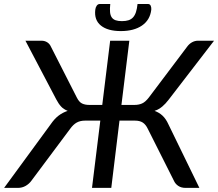

<svg xmlns="http://www.w3.org/2000/svg" viewBox="-49 -916 1064 936"><path d="M0 0ZM153.5 -717.5Q169 -717.5 181.2 -709.8Q193.5 -702 199.5 -688L325.5 -440.5Q336.5 -418.5 351 -411.5Q365.5 -404.5 386 -404.5H449.5L488 -717.5H581.5L543 -404.5H607Q627 -404.5 643.2 -411.5Q659.5 -418.5 676.5 -440.5L863 -688Q873 -702 887 -709.8Q901 -717.5 916 -717.5H994.5L774 -431Q758 -410 742 -396.5Q726 -383 704.5 -375.5Q727 -367.5 743.5 -352Q760 -336.5 772 -310L923 0H856.5Q834.5 0 820 -9.8Q805.5 -19.5 798.5 -35.5L671.5 -288Q661.5 -309 647 -318.5Q632.5 -328 608.5 -328H533.5L493.5 0H399.5L440 -328H366Q342 -328 325 -318.5Q308 -309 293 -288L104.5 -35.5Q93 -19.5 76 -9.8Q59 0 37.5 0H-29L198 -310Q216.5 -337 236.5 -352.2Q256.5 -367.5 281 -375.5Q261.5 -383 249 -396.5Q236.5 -410 225.5 -431L75 -717.5ZM545.5 -813Q564 -813 577.2 -817.2Q590.5 -821.5 599.5 -831.2Q608.5 -841 613.8 -857Q619 -873 621.5 -896.5H672.5Q682 -896.5 685.8 -887.8Q689.5 -879 688.5 -868.5Q682.5 -818.5 643.2 -791.5Q604 -764.5 540 -764.5Q476 -764.5 442.8 -791.5Q409.5 -818.5 415.5 -868.5Q416.5 -879 422.2 -887.8Q428 -896.5 437.5 -896.5H488.5Q486 -873 487.5 -857Q489 -841 495.8 -831.2Q502.5 -821.5 514.8 -817.2Q527 -813 545.5 -813Z"/></svg>

Font: Lato Medium
Style: Italic
Weight: 500
Italic angle: -7°
Designer: Lukasz Dziedzic
Foundry: tyPoland Lukasz Dziedzic
Version: Version 2.006; 2014-01-15